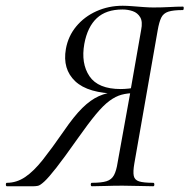

<svg xmlns="http://www.w3.org/2000/svg" viewBox="-64 -648 659 668"><path d="M469 -12Q473 -12 473 -6Q473 0 469 0Q446.6 0 419.2 -1Q391.8 -2 362.4 -2Q330.6 -2 303.6 -1Q276.6 0 255.8 0Q251.8 0 251.8 -6Q251.8 -12 255.8 -12Q289.4 -12 306.9 -17.6Q324.4 -23.2 332.7 -38.8Q341 -54.4 345.2 -82.4L389.8 -329L404.4 -324Q379.6 -324 359.1 -318.5Q338.6 -313 317.1 -297.3Q295.6 -281.6 269.5 -250.1Q243.4 -218.6 206 -165.6Q159.2 -99.2 132.2 -64.7Q105.2 -30.2 90.5 -16.7Q75.8 -3.2 68.2 -1.6Q60.6 0 52.6 0H-40Q-43.6 0 -43.6 -6Q-43.6 -12 -40 -12Q-6.2 -12 23.6 -32.1Q53.4 -52.2 85.1 -92.3Q116.8 -132.4 157.6 -191.4Q193.6 -244 222.5 -272.4Q251.4 -300.8 279.7 -313.4Q308 -326 341 -329L346.4 -322Q242.4 -323 197.7 -365.3Q153 -407.6 165.2 -477.6Q173.2 -522.4 201.4 -556.3Q229.6 -590.2 271.8 -609.1Q314 -628 363 -628Q376.8 -628 395.8 -626.5Q414.8 -625 434.9 -623.5Q455 -622 469 -622Q500.2 -622 525.8 -623.5Q551.4 -625 572.4 -625Q575.6 -625 575.2 -619Q574.8 -613 572.4 -613Q539 -613 521.7 -607.4Q504.4 -601.8 497 -586.6Q489.6 -571.4 484.6 -542.4L403.4 -79.4Q398.4 -50.6 401.4 -36.2Q404.4 -21.8 420 -16.9Q435.6 -12 469 -12ZM229.4 -495.6Q217.2 -427.4 247.3 -382.8Q277.4 -338.2 356.2 -338.2Q368.2 -338.2 384.2 -339.9Q400.2 -341.6 410.2 -344.6L390.8 -337L427 -543.4Q433 -572.6 423.8 -588Q414.6 -603.4 397.8 -609.2Q381 -615 362.2 -615Q305.2 -615 272.8 -584.8Q240.4 -554.6 229.4 -495.6Z"/></svg>

Font: Cormorant Infant Light
Style: Italic
Weight: 300
Italic angle: -10°
Designer: Christian Thalmann (Catharsis Fonts)
Foundry: Catharsis Fonts
Version: Version 4.001